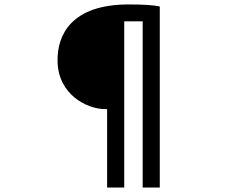

<svg xmlns="http://www.w3.org/2000/svg" viewBox="-20 -788 1040 864"><path d="M453 -297H462V56H539V-692H622V56H699V-759C670 -765 627 -768 559 -768C303 -768 237 -633 239 -513C241 -363 371 -297 453 -297Z"/></svg>

Font: Source Han Sans JP Medium
Style: Regular
Weight: 500
Designer: Ryoko NISHIZUKA 西塚涼子 (kana, bopomofo & ideographs); Paul D. Hunt (Latin, Greek & Cyrillic); Sandoll Communications 산돌커뮤니
Foundry: Adobe
Version: Version 2.002;hotconv 1.0.116;makeotfexe 2.5.65601